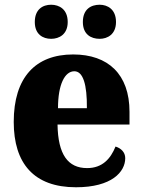

<svg xmlns="http://www.w3.org/2000/svg" viewBox="-20 -781 602 811"><path d="M401 -617C434 -617 470 -636 470 -688C470 -742 434 -761 401 -761C364 -761 330 -742 330 -688C330 -636 364 -617 401 -617ZM196 -617C230 -617 266 -636 266 -688C266 -742 230 -761 196 -761C161 -761 127 -742 127 -688C127 -636 161 -617 196 -617ZM301 10C452 10 509 -55 509 -113C509 -138 491 -155 468 -162C447 -110 412 -71 348 -71C267 -71 225 -128 223 -255H527V-309C527 -467 437 -551 289 -551C130 -551 38 -454 38 -266C38 -91 123 10 301 10ZM347 -324H225C225 -425 254 -480 294 -480C331 -480 348 -424 347 -324Z"/></svg>

Font: Noto Serif Bengali SemiCondensed Black
Style: Regular
Weight: 900
Width: 4
Designer: Juan Bruce, Universal Thirst, Indian Type Foundry and the Monotype Design Team.
Foundry: Monotype Imaging Inc.
Version: Version 2.003